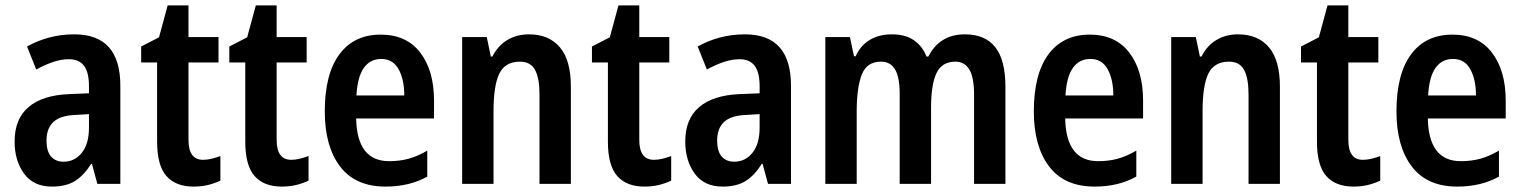

<svg xmlns="http://www.w3.org/2000/svg" viewBox="-20 -680 5627 710"><path d="M255 -553Q425 -553 425 -363V0H340L320 -74H317Q290 -31 257 -10.5Q224 10 172 10Q104 10 69 -38Q34 -86 34 -157Q34 -240 85.5 -284Q137 -328 236 -332L309 -335V-361Q309 -413 290.5 -437Q272 -461 235 -461Q207 -461 177 -451Q147 -441 114 -423L80 -508Q117 -529 161 -541Q205 -553 255 -553ZM260 -255Q203 -253 177.5 -229Q152 -205 152 -161Q152 -120 169 -101Q186 -82 215 -82Q256 -82 282.5 -115Q309 -148 309 -208V-258Z M731 -89Q746 -89 762.5 -93Q779 -97 795 -103V-12Q774 -2 749.5 4Q725 10 696 10Q630 10 595.5 -29Q561 -68 561 -156V-449H502V-508L568 -542L600 -660H677V-543H788V-449H677V-163Q677 -89 731 -89Z M1057 -89Q1072 -89 1088.5 -93Q1105 -97 1121 -103V-12Q1100 -2 1075.5 4Q1051 10 1022 10Q956 10 921.5 -29Q887 -68 887 -156V-449H828V-508L894 -542L926 -660H1003V-543H1114V-449H1003V-163Q1003 -89 1057 -89Z M1388 -552Q1483 -552 1534 -485.5Q1585 -419 1585 -308V-242H1297Q1300 -84 1419 -84Q1458 -84 1491 -93Q1524 -102 1560 -123V-27Q1494 10 1406 10Q1294 10 1237.5 -64.5Q1181 -139 1181 -268Q1181 -406 1235 -479Q1289 -552 1388 -552ZM1390 -462Q1349 -462 1325.5 -429Q1302 -396 1298 -327H1475Q1475 -386 1454 -424Q1433 -462 1390 -462Z M1936 -553Q2010 -553 2050.5 -505Q2091 -457 2091 -360V0H1975V-331Q1975 -391 1958.5 -421.5Q1942 -452 1903 -452Q1848 -452 1826.5 -408Q1805 -364 1805 -268V0H1689V-543H1780L1795 -471H1801Q1821 -511 1856 -532Q1891 -553 1936 -553Z M2398 -89Q2413 -89 2429.5 -93Q2446 -97 2462 -103V-12Q2441 -2 2416.5 4Q2392 10 2363 10Q2297 10 2262.5 -29Q2228 -68 2228 -156V-449H2169V-508L2235 -542L2267 -660H2344V-543H2455V-449H2344V-163Q2344 -89 2398 -89Z M2735 -553Q2905 -553 2905 -363V0H2820L2800 -74H2797Q2770 -31 2737 -10.5Q2704 10 2652 10Q2584 10 2549 -38Q2514 -86 2514 -157Q2514 -240 2565.5 -284Q2617 -328 2716 -332L2789 -335V-361Q2789 -413 2770.5 -437Q2752 -461 2715 -461Q2687 -461 2657 -451Q2627 -441 2594 -423L2560 -508Q2597 -529 2641 -541Q2685 -553 2735 -553ZM2740 -255Q2683 -253 2657.5 -229Q2632 -205 2632 -161Q2632 -120 2649 -101Q2666 -82 2695 -82Q2736 -82 2762.5 -115Q2789 -148 2789 -208V-258Z M3548 -553Q3623 -553 3660.5 -505.5Q3698 -458 3698 -358V0H3582V-330Q3582 -394 3564.5 -423Q3547 -452 3513 -452Q3463 -452 3443 -409.5Q3423 -367 3423 -283V0H3307V-331Q3307 -394 3290 -423Q3273 -452 3238 -452Q3185 -452 3166.5 -403.5Q3148 -355 3148 -267V0H3032V-543H3123L3138 -472H3144Q3162 -512 3196.5 -532.5Q3231 -553 3278 -553Q3329 -553 3360.5 -530.5Q3392 -508 3406 -471H3413Q3455 -553 3548 -553Z M4010 -552Q4105 -552 4156 -485.5Q4207 -419 4207 -308V-242H3919Q3922 -84 4041 -84Q4080 -84 4113 -93Q4146 -102 4182 -123V-27Q4116 10 4028 10Q3916 10 3859.5 -64.5Q3803 -139 3803 -268Q3803 -406 3857 -479Q3911 -552 4010 -552ZM4012 -462Q3971 -462 3947.5 -429Q3924 -396 3920 -327H4097Q4097 -386 4076 -424Q4055 -462 4012 -462Z M4558 -553Q4632 -553 4672.5 -505Q4713 -457 4713 -360V0H4597V-331Q4597 -391 4580.5 -421.5Q4564 -452 4525 -452Q4470 -452 4448.5 -408Q4427 -364 4427 -268V0H4311V-543H4402L4417 -471H4423Q4443 -511 4478 -532Q4513 -553 4558 -553Z M5020 -89Q5035 -89 5051.5 -93Q5068 -97 5084 -103V-12Q5063 -2 5038.5 4Q5014 10 4985 10Q4919 10 4884.5 -29Q4850 -68 4850 -156V-449H4791V-508L4857 -542L4889 -660H4966V-543H5077V-449H4966V-163Q4966 -89 5020 -89Z M5351 -552Q5446 -552 5497 -485.5Q5548 -419 5548 -308V-242H5260Q5263 -84 5382 -84Q5421 -84 5454 -93Q5487 -102 5523 -123V-27Q5457 10 5369 10Q5257 10 5200.5 -64.5Q5144 -139 5144 -268Q5144 -406 5198 -479Q5252 -552 5351 -552ZM5353 -462Q5312 -462 5288.5 -429Q5265 -396 5261 -327H5438Q5438 -386 5417 -424Q5396 -462 5353 -462Z"/></svg>

Font: Noto Sans Hebrew Condensed SemiBold
Style: Regular
Weight: 600
Width: 3
Designer: Monotype Design Team
Foundry: Monotype Imaging Inc.
Version: Version 2.004; ttfautohint (v1.8.4.7-5d5b)